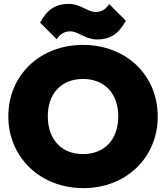

<svg xmlns="http://www.w3.org/2000/svg" viewBox="-20 -958 858 992"><path d="M411 14C632 14 795 -144 795 -356C795 -569 632 -726 409 -726C186 -726 23 -569 23 -357C23 -145 188 14 411 14ZM187 -841 273 -755C291 -783 313 -796 343 -796C385 -796 420 -754 483 -754C546 -754 593 -781 630 -851L544 -937C526 -909 504 -896 474 -896C432 -896 397 -938 334 -938C271 -938 224 -911 187 -841ZM227 -357C227 -475 297 -550 409 -550C520 -550 591 -475 591 -357C591 -238 521 -162 409 -162C297 -162 227 -238 227 -357Z"/></svg>

Font: MV Cash Black
Style: Regular
Weight: 900
Designer: Rodrigo Fuenzalida
Foundry: fragTYPE
Version: Version 1.100;Glyphs 3.1.2 (3151)